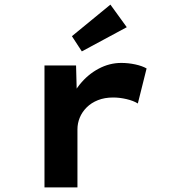

<svg xmlns="http://www.w3.org/2000/svg" viewBox="-20 -813 745 833"><path d="M173 0V-529H310L315 -340L276 -351Q291 -403 326 -446.5Q361 -490 408 -515Q455 -540 506 -540Q537 -540 567 -533.5Q597 -527 616 -516L578 -364Q559 -376 529 -383Q499 -390 471 -390Q434 -390 405 -378.5Q376 -367 356 -347Q336 -327 326 -302.5Q316 -278 316 -252V0ZM335 -590 292 -656 459 -793 530 -695Z"/></svg>

Font: Lexend Peta SemiBold
Style: Regular
Weight: 600
Designer: Bonnie Shaver-Troup, Thomas Jockin
Foundry: Lexend
Version: Version 1.007